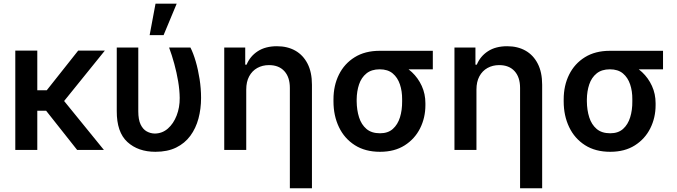

<svg xmlns="http://www.w3.org/2000/svg" viewBox="-20 -799 3606 1023"><path d="M178.7 -529.3V0H61.5V-529.3ZM538.6 -529.3 279.8 -209H148.9L143.1 -317.9H229L396.5 -529.3ZM391.1 0 217.3 -219.7 295.9 -292.5 533.7 0Z M602.1 -545.9H716.8V-206.1Q716.8 -161.6 729.2 -135.7Q741.7 -109.9 761.7 -98.9Q781.7 -87.9 804.7 -87.4Q844.7 -87.9 874.5 -114Q904.3 -140.1 921.1 -183.3Q938 -226.6 937.5 -277.3Q937 -319.3 929.2 -365.7Q921.4 -412.1 908.7 -458.7Q896 -505.4 880.9 -545.9H994.6Q1009.8 -516.1 1022.7 -472.2Q1035.6 -428.2 1043.5 -377.4Q1051.3 -326.7 1051.3 -277.3Q1051.3 -219.2 1037.4 -167.2Q1023.4 -115.2 994.1 -75.4Q964.8 -35.6 918.7 -12.9Q872.6 9.8 808.1 9.8Q715.8 9.8 658.7 -42.5Q601.6 -94.7 602.1 -207.5ZM777.3 -611.8 808.6 -779.3H921.4L851.6 -611.8Z M1292 -321.8V0H1174.8V-545.9H1286.6V-454.6H1293.9Q1312.5 -499.5 1353.5 -526.1Q1394.5 -552.7 1455.6 -552.7Q1511.7 -552.7 1553.5 -529.1Q1595.2 -505.4 1618.7 -459.7Q1642.1 -414.1 1642.1 -347.2V204.1H1524.4V-330.6Q1524.4 -387.7 1495.1 -419.9Q1465.8 -452.1 1413.1 -452.1Q1378.4 -452.1 1350.8 -436.8Q1323.2 -421.4 1307.6 -392.3Q1292 -363.3 1292 -321.8Z M1756.8 -258.8V-269.5Q1756.8 -343.3 1785.9 -401.6Q1814.9 -460 1869.9 -494.1Q1924.8 -528.3 2002.9 -528.3Q2016.6 -524.4 2028.6 -511.7Q2040.5 -499 2056.9 -484.6Q2073.2 -470.2 2100.6 -460.4Q2141.6 -445.3 2174.6 -414.6Q2207.5 -383.8 2227.1 -341.3Q2246.6 -298.8 2246.6 -249V-238.3Q2246.6 -171.9 2218.3 -115.2Q2189.9 -58.6 2136 -24.4Q2082 9.8 2004.9 9.8Q1925.8 9.8 1870.4 -25.6Q1814.9 -61 1785.9 -121.8Q1756.8 -182.6 1756.8 -258.8ZM1880.4 -269.5V-258.8Q1880.9 -212.4 1893.1 -173.8Q1905.3 -135.3 1932.4 -112.1Q1959.5 -88.9 2004.9 -88.9Q2047.4 -88.9 2073.2 -112.1Q2099.1 -135.3 2111.1 -173.8Q2123 -212.4 2122.6 -258.8V-269.5Q2123 -313 2110.8 -349.4Q2098.6 -385.7 2072.5 -407.7Q2046.4 -429.7 2002.9 -429.7Q1959.5 -429.7 1932.4 -407.7Q1905.3 -385.7 1893.1 -349.4Q1880.9 -313 1880.4 -269.5ZM2286.1 -528.3V-429.7H2002.9V-528.3Z M2518.6 -321.8V0H2401.4V-545.9H2513.2V-454.6H2520.5Q2539.1 -499.5 2580.1 -526.1Q2621.1 -552.7 2682.1 -552.7Q2738.3 -552.7 2780 -529.1Q2821.8 -505.4 2845.2 -459.7Q2868.7 -414.1 2868.7 -347.2V204.1H2751V-330.6Q2751 -387.7 2721.7 -419.9Q2692.4 -452.1 2639.6 -452.1Q2605 -452.1 2577.4 -436.8Q2549.8 -421.4 2534.2 -392.3Q2518.6 -363.3 2518.6 -321.8Z M2983.4 -258.8V-269.5Q2983.4 -343.3 3012.5 -401.6Q3041.5 -460 3096.4 -494.1Q3151.4 -528.3 3229.5 -528.3Q3243.2 -524.4 3255.1 -511.7Q3267.1 -499 3283.4 -484.6Q3299.8 -470.2 3327.1 -460.4Q3368.2 -445.3 3401.1 -414.6Q3434.1 -383.8 3453.6 -341.3Q3473.1 -298.8 3473.1 -249V-238.3Q3473.1 -171.9 3444.8 -115.2Q3416.5 -58.6 3362.5 -24.4Q3308.6 9.8 3231.4 9.8Q3152.3 9.8 3096.9 -25.6Q3041.5 -61 3012.5 -121.8Q2983.4 -182.6 2983.4 -258.8ZM3106.9 -269.5V-258.8Q3107.4 -212.4 3119.6 -173.8Q3131.8 -135.3 3158.9 -112.1Q3186 -88.9 3231.4 -88.9Q3273.9 -88.9 3299.8 -112.1Q3325.7 -135.3 3337.6 -173.8Q3349.6 -212.4 3349.1 -258.8V-269.5Q3349.6 -313 3337.4 -349.4Q3325.2 -385.7 3299.1 -407.7Q3272.9 -429.7 3229.5 -429.7Q3186 -429.7 3158.9 -407.7Q3131.8 -385.7 3119.6 -349.4Q3107.4 -313 3106.9 -269.5ZM3512.7 -528.3V-429.7H3229.5V-528.3Z"/></svg>

Font: Inter Cardless Tabular Medium
Style: Regular
Weight: 500
Designer: Rasmus Andersson
Foundry: rsms
Version: Version 4.000;git-4fc901f